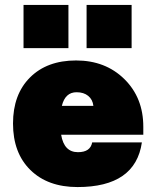

<svg xmlns="http://www.w3.org/2000/svg" viewBox="-20 -757 639 785"><path d="M334 -736.8H518.1V-560.1H334ZM76.2 -736.8H259.8V-560.1H76.2ZM33.2 -252Q33.2 -371.1 102.8 -440.4Q172.4 -509.8 291 -509.8Q411.1 -509.8 488.5 -433.6Q565.9 -357.4 565.9 -238.8V-206.1H230Q241.7 -134.8 298.8 -134.8Q349.6 -134.8 356.9 -174.8H560.1Q533.7 7.8 296.9 7.8Q175.3 7.8 104.2 -62Q33.2 -131.8 33.2 -252ZM293 -379.9Q246.6 -379.9 232.9 -324.2H361.8Q358.9 -350.1 340.6 -365Q322.3 -379.9 293 -379.9Z"/></svg>

Font: Overused Grotesk Black
Style: Regular
Weight: 900
Version: Version 0.002